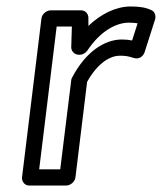

<svg xmlns="http://www.w3.org/2000/svg" viewBox="-20 -548 500 593"><path d="M101 -25 155 -466H202L200 -402C200 -389 211 -379 223 -379H227C236 -379 245 -385 250 -392C289 -451 338 -478 378 -478C389 -478 399 -477 405 -476L388 -423C378 -425 368 -426 356 -426C304 -426 245 -389 203 -309C201 -306 200 -303 200 -300L166 -25ZM48 0C47 11 55 25 70 25H185C196 25 211 15 213 0L249 -295C284 -358 324 -376 350 -376C369 -376 377 -374 393 -369C412 -363 424 -377 427 -388L459 -488C462 -498 459 -511 449 -516C431 -525 411 -528 384 -528C339 -528 293 -506 253 -468V-493C253 -505 244 -516 231 -516H136C125 -516 110 -506 108 -491Z"/></svg>

Font: Falling Sky
Style: OuObl
Weight: 400
Designer: Paul D. Hunt
Foundry: Adobe Systems Incorporated
Version: Version 1.02